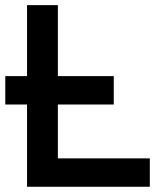

<svg xmlns="http://www.w3.org/2000/svg" viewBox="-30 -713 636 733"><path d="M-9.8 -314V-422.4H73.2V-693.4H190.9V-422.4H404.3V-314H190.9V-108.4H542V0H73.2V-314Z"/></svg>

Font: Cascadia Code SemiBold
Style: Regular
Weight: 600
Monospace: yes
Designer: Aaron Bell
Foundry: Saja Typeworks
Version: Version 2404.023; ttfautohint (v1.8.4)